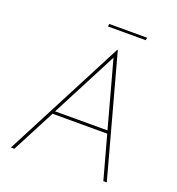

<svg xmlns="http://www.w3.org/2000/svg" viewBox="-151 -978 1011 1099"><g transform="rotate(20 354.5 -428.5)"><path d="M530 -263H197L60 0H39L420 -734H423L623 0H602ZM525 -281 415 -684 206 -281ZM557 -857 554 -841H324L326 -857Z"/></g></svg>

Font: Josefin Sans Thin
Style: Italic
Weight: 200
Italic angle: -7°
Designer: Santiago Orozco
Foundry: Typemade
Version: Version 2.000